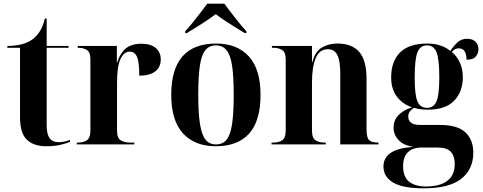

<svg xmlns="http://www.w3.org/2000/svg" viewBox="-20 -786 2628 1045"><path d="M230 10Q165 10 127 -25Q89 -60 89 -148V-526H20V-536Q108 -536 157 -572Q207 -609 224 -685H234V-536H353V-526H234V-105Q234 -56 250 -34Q266 -12 300 -12Q312 -12 327.5 -15Q343 -18 361 -24V-14Q346 -7 312 1.5Q278 10 230 10Z M398 0V-10H405Q432 -10 452 -22Q472 -34 472 -76V-464Q472 -503 452 -514.5Q432 -526 406 -526H403V-536H616V-446H618Q633 -496 664.5 -522Q696 -548 749 -548Q800 -548 827.5 -525Q855 -502 855 -462Q855 -420 824.5 -397Q794 -374 738 -374Q738 -449 725.5 -477Q713 -505 686 -505Q656 -505 636.5 -466.5Q617 -428 617 -334V-76Q617 -34 637.5 -22Q658 -10 687 -10H711V0Z M1154 10Q1041 10 976.5 -59.5Q912 -129 912 -270Q912 -549 1157 -549Q1270 -549 1334 -479.5Q1398 -410 1398 -270Q1398 -128 1336 -59Q1274 10 1154 10ZM1156 0Q1192 0 1213 -25.5Q1234 -51 1243 -110Q1252 -169 1252 -270Q1252 -371 1243 -429.5Q1234 -488 1212.5 -513.5Q1191 -539 1155 -539Q1119 -539 1098 -513.5Q1077 -488 1068 -429.5Q1059 -371 1059 -270Q1059 -169 1068.5 -110Q1078 -51 1099 -25.5Q1120 0 1156 0ZM988 -616Q1006 -635 1027.5 -661.5Q1049 -688 1070.5 -716Q1092 -744 1108 -766H1201Q1217 -744 1238.5 -716Q1260 -688 1281.5 -661.5Q1303 -635 1321 -616V-606H1312Q1291 -619 1263 -636Q1235 -653 1206.5 -672Q1178 -691 1154 -709Q1119 -682 1073.5 -653.5Q1028 -625 997 -606H988Z M1458 0V-10H1468Q1495 -10 1515 -22Q1535 -34 1535 -77V-463Q1535 -503 1514.5 -514.5Q1494 -526 1469 -526H1460V-536H1678V-447H1680Q1695 -506 1732 -527.5Q1769 -549 1816 -549Q1896 -549 1935.5 -503Q1975 -457 1975 -357V-81Q1975 -36 1989.5 -23Q2004 -10 2037 -10H2040V0H1832V-384Q1832 -453 1816.5 -485.5Q1801 -518 1764 -518Q1718 -518 1698 -469Q1678 -420 1678 -336V-76Q1678 -34 1698 -22Q1718 -10 1744 -10H1753V0Z M2286 239Q2172 239 2119.5 207.5Q2067 176 2067 120Q2067 74 2105 47Q2143 20 2230 13Q2177 6 2149.5 -23.5Q2122 -53 2122 -92Q2122 -168 2222 -202Q2170 -220 2139.5 -261Q2109 -302 2109 -364Q2109 -452 2157.5 -500.5Q2206 -549 2307 -549Q2381 -549 2431 -509Q2452 -540 2472.5 -557.5Q2493 -575 2522 -575Q2552 -575 2568 -559Q2584 -543 2584 -518Q2584 -497 2570 -479Q2556 -461 2519 -461Q2519 -523 2476 -523Q2455 -523 2439 -503Q2468 -479 2483.5 -444Q2499 -409 2499 -365Q2499 -288 2452.5 -238.5Q2406 -189 2307 -189Q2266 -189 2233 -199Q2216 -188 2209 -177Q2202 -166 2202 -152Q2202 -106 2266 -106H2375Q2469 -106 2512.5 -66Q2556 -26 2556 45Q2556 136 2490 187.5Q2424 239 2286 239ZM2304 -199Q2341 -199 2356 -235Q2371 -271 2371 -364Q2371 -464 2356 -501.5Q2341 -539 2304 -539Q2267 -539 2252 -501Q2237 -463 2237 -362Q2237 -270 2252 -234.5Q2267 -199 2304 -199ZM2299 229Q2372 229 2413.5 199Q2455 169 2455 106Q2455 63 2433.5 40Q2412 17 2362 17H2274Q2227 17 2200.5 42Q2174 67 2174 118Q2174 177 2207 203Q2240 229 2299 229Z"/></svg>

Font: Noto Serif Display SemiCondensed
Style: Bold
Weight: 700
Width: 4
Designer: Monotype Design Team
Foundry: Monotype Imaging Inc.
Version: Version 2.009